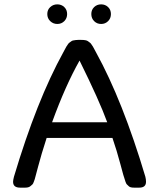

<svg xmlns="http://www.w3.org/2000/svg" viewBox="-20 -861 727 881"><path d="M340 -678H351Q376 -678 383.5 -672Q391 -666 393.5 -664.5Q396 -663 400.5 -656Q405 -649 406.5 -647Q408 -645 413 -635Q418 -625 420 -622Q543 -399 647 -50Q650 -38 650 -27Q650 0 619 0H595Q578 0 571.5 -6Q565 -12 562 -15Q559 -18 556 -26.5Q553 -35 552 -39Q549 -45 532.5 -107.5Q516 -170 496 -228H194Q169 -151 155 -97Q141 -43 139.5 -39Q138 -35 135 -26.5Q132 -18 129 -15Q126 -12 121 -8Q113 0 96 0H72Q40 0 40 -27Q40 -34 44 -50Q148 -399 271 -622Q273 -625 278 -635Q283 -645 284.5 -647Q286 -649 290.5 -656Q295 -663 297.5 -664.5Q300 -666 305 -670Q310 -674 314 -675Q328 -678 340 -678ZM345 -583Q280 -468 219 -300H472Q436 -399 345 -583ZM243 -751Q224 -751 210.5 -764Q197 -777 197 -796.5Q197 -816 210.5 -828.5Q224 -841 243 -841Q262 -841 275 -828.5Q288 -816 288 -796.5Q288 -777 275 -764Q262 -751 243 -751ZM444 -751Q425 -751 412 -764Q399 -777 399 -796.5Q399 -816 412 -828.5Q425 -841 444 -841Q463 -841 476 -828.5Q489 -816 489 -796.5Q489 -777 476 -764Q463 -751 444 -751Z"/></svg>

Font: Merge One
Style: Regular
Weight: 400
Designer: Kosal Sen
Foundry: Philatype
Version: Version 1.001